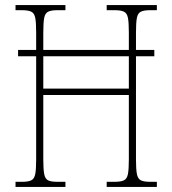

<svg xmlns="http://www.w3.org/2000/svg" viewBox="-20 -734 676 754"><path d="M41 0V-20H67Q91 -20 103 -26Q115 -32 118.5 -51Q122 -70 122 -108V-513H51V-538H122V-606Q122 -645 118.5 -663.5Q115 -682 103 -688Q91 -694 65 -694H41V-714H237V-694H205Q181 -694 169 -688Q157 -682 153.5 -663.5Q150 -645 150 -606V-538H486V-606Q486 -645 482.5 -663.5Q479 -682 467 -688Q455 -694 430 -694H399V-714H596V-694H570Q545 -694 533 -688Q521 -682 517.5 -663.5Q514 -645 514 -606V-538H586V-513H514V-108Q514 -70 517.5 -51Q521 -32 533 -26Q545 -20 570 -20H596V0H399V-20H430Q455 -20 467 -26Q479 -32 482.5 -51Q486 -70 486 -108V-361H150V-108Q150 -70 153.5 -51Q157 -32 168.5 -26Q180 -20 205 -20H237V0ZM150 -386H486V-513H150Z"/></svg>

Font: Noto Serif Khmer Condensed Thin
Style: Regular
Weight: 250
Width: 3
Designer: Danh Hong and the Monotype Design Team
Foundry: Monotype Imaging Inc.
Version: Version 2.004